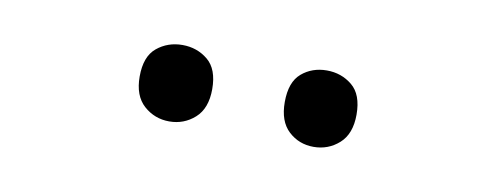

<svg xmlns="http://www.w3.org/2000/svg" viewBox="-27 -803 635 245"><g transform="rotate(10 290.0 -680.5)"><path d="M149 -681Q149 -707 163 -718.5Q177 -730 196 -730Q215 -730 229 -718.5Q243 -707 243 -681Q243 -656 229 -643.5Q215 -631 196 -631Q177 -631 163 -643.5Q149 -656 149 -681ZM337 -681Q337 -707 350.5 -718.5Q364 -730 383 -730Q402 -730 416 -718.5Q430 -707 430 -681Q430 -656 416 -643.5Q402 -631 383 -631Q364 -631 350.5 -643.5Q337 -656 337 -681Z"/></g></svg>

Font: Noto Sans Samaritan
Style: Regular
Weight: 400
Designer: Monotype Design Team
Foundry: Monotype Imaging Inc.
Version: Version 2.001; ttfautohint (v1.8.4.7-5d5b)